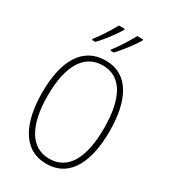

<svg xmlns="http://www.w3.org/2000/svg" viewBox="-228 -1155 1047 1182"><g transform="rotate(30 295.5 -563.5)"><path d="M431 -1036V-1044H389C370 -1007 324 -933 291 -892V-884H314C353 -923 410 -1000 431 -1036ZM300 -1036V-1044H259C239 -1006 195 -936 160 -892V-884H183C224 -924 279 -1000 300 -1036ZM535 -451C535 -667 463 -817 298 -817C141 -817 56 -687 56 -451C56 -254 120 -83 296 -83C472 -83 535 -249 535 -451ZM95 -451C95 -657 161 -782 298 -782C429 -782 496 -663 496 -451C496 -240 431 -119 296 -119C164 -119 95 -244 95 -451Z"/></g></svg>

Font: Noto Sans Telugu UI Condensed ExtraLight
Style: Regular
Weight: 200
Width: 3
Designer: Jelle Bosma - Monotype Design Team
Foundry: Monotype Imaging Inc.
Version: Version 2.005